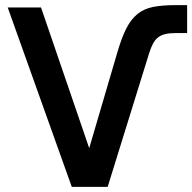

<svg xmlns="http://www.w3.org/2000/svg" viewBox="-20 -729 750 749"><path d="M10 -700H140L328 -151L437 -522Q454 -581 472.5 -617.5Q491 -654 516.5 -674.5Q542 -695 577.5 -702Q613 -709 665 -709H710V-600H665Q641 -600 624.5 -596Q608 -592 596.5 -583Q585 -574 577 -559Q569 -544 562 -522L400 0H260Z"/></svg>

Font: PT Root UI Bold
Style: Regular
Weight: 700
Designer: Vitaly Kuzmin
Foundry: ParaType Ltd.
Version: Version 2.000G